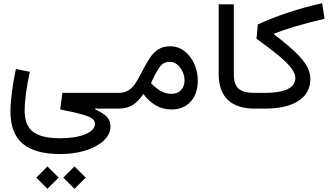

<svg xmlns="http://www.w3.org/2000/svg" viewBox="-20 -685 2067 1211"><path d="M209 435.1 279.3 364.7 350.1 435.1 279.3 505.9ZM379.4 435.1 449.7 364.7 520.5 435.1 449.7 505.9ZM580.1 4.9Q633.8 29.3 655.3 53.2Q676.8 77.1 676.8 112.8Q676.8 161.6 634.8 201.2Q592.8 240.7 521 263.7Q449.2 286.6 359.4 286.6Q199.7 286.6 122.8 220.9Q45.9 155.3 45.9 18.6Q45.9 -33.2 54.7 -102.1Q63.5 -170.9 80.1 -249.5L168 -232.4Q151.9 -157.7 143.6 -95Q135.3 -32.2 135.3 11.7Q135.3 105 187.7 146Q240.2 187 359.4 187Q457 187 518.1 161.6Q579.1 136.2 579.1 95.2Q579.1 76.2 560.5 62.5Q542 48.8 494.4 35.6Q446.8 22.5 359.9 5.4L373.5 -99.1H725.6V0H580.1Z M725.6 -99.1Q766.1 -99.1 792.2 -116.5Q818.4 -133.8 838.1 -165.5Q857.9 -197.3 878.9 -239.3Q902.3 -286.1 925.8 -320.6Q949.2 -355 979.2 -374Q1009.3 -393.1 1052.2 -393.1Q1104 -393.1 1143.6 -362.3Q1183.1 -331.5 1205.3 -282.2Q1227.5 -232.9 1227.5 -177.2Q1227.5 -93.3 1182.6 -43.9Q1137.7 5.4 1061.5 5.4Q1006.3 5.4 961.9 -20.8Q917.5 -46.9 884.3 -92.3Q856 -49.3 820.3 -24.7Q784.7 0 725.6 0Q709.5 0 709.5 -49.8Q709.5 -99.1 725.6 -99.1ZM932.1 -160.6Q963.9 -127.9 995.1 -110.6Q1026.4 -93.3 1062 -93.3Q1099.6 -93.3 1121.8 -116.7Q1144 -140.1 1144 -178.7Q1144 -205.6 1131.8 -232.4Q1119.6 -259.3 1098.6 -277.1Q1077.6 -294.9 1050.8 -294.9Q1011.7 -294.9 989.5 -265.1Q967.3 -235.4 947.3 -192.9Z M1359.4 -657.7H1454.6V-219.7Q1454.6 -154.8 1483.6 -127Q1512.7 -99.1 1586.4 -99.1H1586.9V0H1586.4Q1476.1 0 1417.7 -54.4Q1359.4 -108.9 1359.4 -217.8Z M2012.2 -665 2026.9 -566.9Q1919.4 -541 1843 -518.3Q1766.6 -495.6 1708.5 -472.7L1708 -468.8Q1790.5 -405.8 1840.8 -357.9Q1891.1 -310.1 1914.3 -269.8Q1937.5 -229.5 1937.5 -188Q1937.5 -97.7 1862.8 -48.8Q1788.1 0 1649.4 0H1586.9Q1578.6 0 1574.7 -11.5Q1570.8 -22.9 1570.8 -49.8Q1570.8 -76.2 1574.7 -87.6Q1578.6 -99.1 1586.9 -99.1H1647.5Q1842.8 -99.1 1842.8 -193.4Q1842.8 -221.2 1818.1 -254.4Q1793.5 -287.6 1739.7 -332.5Q1686 -377.4 1598.1 -440.4L1606 -530.8Q1694.3 -571.3 1796.6 -605.5Q1898.9 -639.6 2012.2 -665Z"/></svg>

Font: Estedad-FD Medium
Style: Regular
Weight: 500
Designer: Amin Abedi
Version: Version 7.3